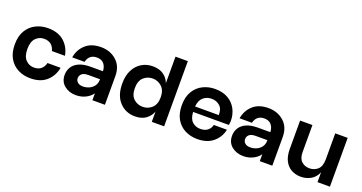

<svg xmlns="http://www.w3.org/2000/svg" viewBox="-40 -1389 3858 2048"><g transform="rotate(20 1889.0 -365.0)"><path d="M313 7Q235 7 172 -25.5Q109 -58 72.5 -121Q36 -184 36 -277Q36 -373 74.5 -436Q113 -499 176 -530Q239 -561 313 -561Q427 -561 495 -501.5Q563 -442 581 -345H432Q423 -387 393 -413.5Q363 -440 310 -440Q257 -440 218 -400.5Q179 -361 179 -277Q179 -193 218 -153.5Q257 -114 310 -114Q363 -114 393 -140.5Q423 -167 432 -209H581Q563 -112 495 -52.5Q427 7 313 7Z M831 10Q755 10 701 -33.5Q647 -77 647 -154Q647 -202 671 -242Q695 -282 746 -305.5Q797 -329 877 -329H1018Q1016 -381 988.5 -413Q961 -445 909 -445Q821 -445 799 -356H659Q674 -446 738.5 -505Q803 -564 913 -564Q1018 -564 1089 -500.5Q1160 -437 1160 -325V0H1018V-79Q994 -42 944.5 -16Q895 10 831 10ZM872 -103Q907 -103 940.5 -117.5Q974 -132 996 -161.5Q1018 -191 1018 -238H885Q834 -238 812 -217.5Q790 -197 790 -169Q790 -140 811 -121.5Q832 -103 872 -103Z M1501 7Q1395 7 1325.5 -67.5Q1256 -142 1256 -277Q1256 -369 1289 -432Q1322 -495 1377.5 -528Q1433 -561 1501 -561Q1577 -561 1624.5 -527Q1672 -493 1692 -439V-740H1832V0H1692V-116Q1672 -63 1624.5 -28Q1577 7 1501 7ZM1545 -117Q1605 -117 1648.5 -157.5Q1692 -198 1692 -277Q1692 -357 1648 -397.5Q1604 -438 1545 -438Q1485 -438 1442 -398.5Q1399 -359 1399 -277Q1399 -195 1442 -156Q1485 -117 1545 -117Z M2209 7Q2131 7 2068 -25.5Q2005 -58 1968.5 -121Q1932 -184 1932 -277Q1932 -373 1970.5 -436Q2009 -499 2072 -530Q2135 -561 2209 -561Q2297 -561 2357.5 -525.5Q2418 -490 2449.5 -430Q2481 -370 2481 -298Q2481 -277 2476 -250H2070Q2074 -174 2111.5 -140Q2149 -106 2202 -106Q2254 -106 2285 -130.5Q2316 -155 2325 -195H2474Q2457 -109 2389 -51Q2321 7 2209 7ZM2339 -312Q2339 -347 2331.5 -371.5Q2324 -396 2304 -415Q2265 -450 2209 -450Q2155 -450 2115.5 -416.5Q2076 -383 2070 -312Z M2731 10Q2655 10 2601 -33.5Q2547 -77 2547 -154Q2547 -202 2571 -242Q2595 -282 2646 -305.5Q2697 -329 2777 -329H2918Q2916 -381 2888.5 -413Q2861 -445 2809 -445Q2721 -445 2699 -356H2559Q2574 -446 2638.5 -505Q2703 -564 2813 -564Q2918 -564 2989 -500.5Q3060 -437 3060 -325V0H2918V-79Q2894 -42 2844.5 -16Q2795 10 2731 10ZM2772 -103Q2807 -103 2840.5 -117.5Q2874 -132 2896 -161.5Q2918 -191 2918 -238H2785Q2734 -238 2712 -217.5Q2690 -197 2690 -169Q2690 -140 2711 -121.5Q2732 -103 2772 -103Z M3384 7Q3325 7 3277.5 -18.5Q3230 -44 3202 -97Q3174 -150 3174 -232V-554H3314V-248Q3314 -176 3350 -142.5Q3386 -109 3440 -109Q3495 -109 3534 -144Q3573 -179 3573 -260V-554H3714V0H3573V-112Q3547 -50 3495.5 -21.5Q3444 7 3384 7Z"/></g></svg>

Font: Ulagadi Sans SemiBold
Style: Regular
Weight: 600
Designer: Ninad Kale (Devanagari), Jonny Pinhorn (Latin)
Foundry: Indian Type Foundry
Version: Version 3.01;March 29, 2020;FontCreator 12.0.0.2522 64-bit; 